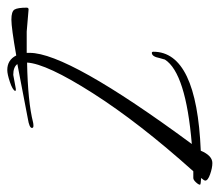

<svg xmlns="http://www.w3.org/2000/svg" viewBox="-72 -464 589 514"><g transform="rotate(90 222.0 -206.5)"><path d="M-10 11 49 16H106V8Q106 -95 350 -426Q160 -410 124 -354Q123 -351 120 -340Q116 -319 106 -319Q103 -319 103 -323Q103 -439 368 -450Q381 -481 401 -481Q414 -481 431 -475Q448 -469 448 -462Q448 -459 441 -451Q459 -450 459 -448Q459 -444 452.5 -437Q446 -430 441 -430H423Q293 -285 214 -161Q135 -37 132 15Q237 13 292 -1Q296 -2 301.5 -2Q307 -2 307 2Q307 9 282 13L136 41Q144 52 165 52L203 45Q208 45 208 47Q205 54 184 61Q163 68 152 68Q125 68 113 44Q39 57 17 57Q-5 57 -10 48.5Q-15 40 -15 16Q-15 11 -10 11Z"/></g></svg>

Font: Qwigley
Style: Regular
Weight: 400
Designer: Robert E. Leuschke
Foundry: Robert E. Leuschke
Version: Version 1.003